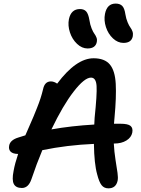

<svg xmlns="http://www.w3.org/2000/svg" viewBox="-20 -1031 780 1061"><path d="M662.1 -793.9Q630.9 -793.9 604.2 -818.8Q577.6 -843.8 565.4 -881.3Q553.2 -918.9 560.1 -954.1Q571.3 -1011.2 619.1 -1011.2Q642.6 -1011.2 655.3 -998.5Q668 -985.8 672.9 -952.1Q676.8 -927.7 685.1 -908Q693.4 -888.2 700.7 -878.7Q708 -869.1 712.2 -856.9Q716.3 -844.7 713.9 -831.1Q707 -793.9 662.1 -793.9ZM463.9 -763.2Q432.6 -763.2 405.8 -788.6Q378.9 -814 366.5 -851.8Q354 -889.6 360.8 -924.8Q372.6 -981 421.9 -981Q444.3 -981 456.3 -967.8Q468.3 -954.6 474.1 -919.9Q478 -894 486.3 -873.8Q494.6 -853.5 502 -843.8Q509.3 -834 513.4 -822.8Q517.6 -811.5 515.1 -799.8Q508.3 -763.2 463.9 -763.2ZM579.1 9.8Q555.2 9.8 541.5 -7.6Q527.8 -24.9 517.1 -66.9Q500.5 -125.5 499 -235.8Q350.6 -229.5 213.9 -201.2Q182.1 -125.5 153.8 -41Q137.2 7.8 101.1 7.8Q67.9 7.8 56.4 -14.2Q44.9 -36.1 55.2 -86.9Q62 -126 80.1 -180.2Q50.8 -180.7 38.6 -193.1Q26.4 -205.6 30.8 -227.1Q36.6 -257.3 81.1 -271Q87.9 -272.9 100.6 -277.1Q113.3 -281.2 120.1 -283.2Q125 -294.9 141.6 -332.5Q158.2 -370.1 165.3 -387.2Q172.4 -404.3 184.3 -434.1Q196.3 -463.9 204.1 -488.3Q211.9 -512.7 217.8 -537.1Q226.6 -581.1 261.2 -581.1Q278.3 -581.1 295.9 -568.8Q400.9 -709 497.1 -709Q558.1 -709 586.9 -674.8Q615.7 -640.6 619.6 -567.6Q623.5 -494.6 612.8 -380.9Q612.3 -375.5 611.8 -369.9Q611.3 -364.3 610.8 -357.7Q610.4 -351.1 609.9 -347.2H646Q687.5 -347.2 701.7 -335Q715.8 -322.8 710.9 -297.9Q705.6 -271.5 678.5 -254.6Q651.4 -237.8 610.8 -237.8H608.9Q611.3 -192.4 618.4 -147.2Q625.5 -102.1 629.4 -75.7Q633.3 -49.3 629.9 -32.2Q620.6 9.8 579.1 9.8ZM482.9 -602.1Q446.8 -602.1 387.2 -525.1Q327.6 -448.2 264.2 -315.9Q373.5 -335.4 501 -342.8Q501 -355.5 502.9 -379.9Q516.6 -509.8 513.7 -555.9Q510.7 -602.1 482.9 -602.1Z"/></svg>

Font: Shantell Sans Normal
Style: Italic
Weight: 500
Italic angle: -11.31°
Designer: Stephen Nixon, Anya Danilova, Shantell Martin
Foundry: Arrow Type
Version: Version 1.006;[559af2be0]